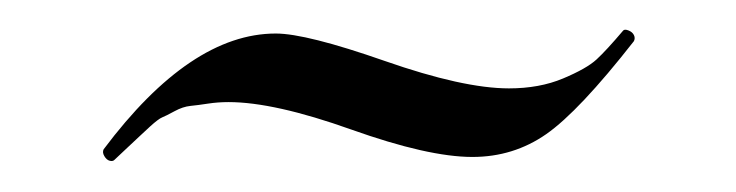

<svg xmlns="http://www.w3.org/2000/svg" viewBox="-20 -256 483 126"><path d="M314 -198Q334 -198 349.5 -204.5Q365 -211 371.5 -217Q378 -223 389 -236Q390 -237 392.5 -236Q395 -235 396 -233Q397 -231 396 -229Q360 -183 338.5 -168Q317 -153 290 -153Q261 -153 210.5 -171Q160 -189 130 -189Q123 -189 116.5 -188Q110 -187 105 -186.5Q100 -186 94.5 -183Q89 -180 86.5 -179Q84 -178 78.5 -173Q73 -168 71.5 -166.5Q70 -165 63.5 -159Q57 -153 55 -151Q54 -150 52 -150.5Q50 -151 48.5 -153.5Q47 -156 48 -158Q105 -234 161 -234Q181 -234 232.5 -216Q284 -198 314 -198Z"/></svg>

Font: Cormorant Infant
Style: Regular
Weight: 400
Designer: Christian Thalmann (Catharsis Fonts)
Version: Version 1.000;PS 002.000;hotconv 1.0.88;makeotf.lib2.5.64775